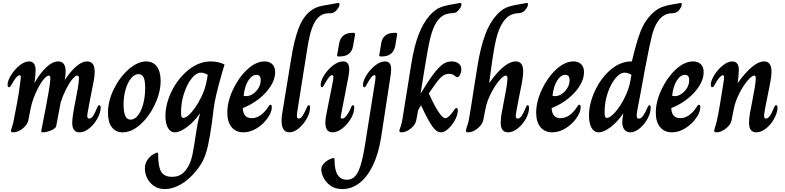

<svg xmlns="http://www.w3.org/2000/svg" viewBox="-20 -897 5381 1316"><path d="M55 0Q55 -5 60 -20Q71 -52 74 -72Q82 -110 96.5 -189Q111 -268 118 -325Q123 -360 123 -368Q123 -381 115 -381Q94 -381 61 -320Q57 -312 52 -305.5Q47 -299 42 -299Q32 -299 32 -316Q32 -343 55.5 -381.5Q79 -420 113.5 -448Q148 -476 180 -476Q200 -476 212 -462Q224 -448 224 -418Q224 -379 216 -329H217Q254 -395 297 -435.5Q340 -476 379 -476Q430 -476 430 -406Q430 -388 425 -356L424 -350H425Q464 -409 503 -442.5Q542 -476 578 -476Q629 -476 629 -404Q629 -374 620 -329Q603 -243 600 -229Q594 -197 586 -154.5Q578 -112 578 -104Q578 -84 591 -84Q606 -84 619 -104Q632 -124 647 -162Q653 -176 661 -176Q666 -176 668.5 -169Q671 -162 670 -151Q666 -115 643.5 -77.5Q621 -40 589 -15Q557 10 525 10Q475 10 475 -56Q475 -97 499 -215Q507 -254 513.5 -292.5Q520 -331 521 -355V-361Q521 -379 510 -379Q496 -379 474.5 -352.5Q453 -326 431.5 -283Q410 -240 396 -195L365 -32Q362 -17 330 -3.5Q298 10 275 10Q266 10 264 6.5Q262 3 264 -6Q265 -10 293.5 -157Q322 -304 325 -355V-363Q325 -379 315 -379Q298 -379 272 -344Q246 -309 223 -256Q200 -203 190 -153L174 -72Q168 -42 135.5 -16Q103 10 71 10Q55 10 55 0Z M720 -124Q720 -205 760.5 -287Q801 -369 862.5 -422.5Q924 -476 982 -476Q1029 -476 1055 -441Q1081 -406 1081 -343Q1081 -266 1042.5 -183Q1004 -100 943.5 -45Q883 10 821 10Q774 10 747 -24.5Q720 -59 720 -124ZM975 -295Q975 -345 964 -367Q953 -389 930 -389Q903 -389 879.5 -361.5Q856 -334 841.5 -286Q827 -238 827 -179Q827 -77 875 -77Q903 -77 926 -106.5Q949 -136 962 -186Q975 -236 975 -295Z M973 259Q973 224 990.5 199Q1008 174 1029 161.5Q1050 149 1059 149Q1064 149 1064 159Q1064 246 1085 280.5Q1106 315 1159 315Q1201 315 1228 294.5Q1255 274 1276 233Q1291 202 1300 158.5Q1309 115 1328 -12Q1336 -62 1342.5 -85.5Q1349 -109 1351 -118H1349Q1310 -62 1261.5 -26Q1213 10 1178 10Q1148 10 1131 -20.5Q1114 -51 1114 -102Q1114 -185 1157 -272.5Q1200 -360 1272 -418Q1344 -476 1426 -476Q1452 -476 1477 -470Q1502 -464 1519 -455L1503 -401Q1454 -232 1444.5 -153Q1435 -74 1434 -66Q1419 40 1406 98.5Q1393 157 1375.5 194.5Q1358 232 1328 270Q1276 335 1219 367Q1162 399 1110 399Q1066 399 1035 377.5Q1004 356 988.5 323.5Q973 291 973 259ZM1397 -345 1404 -384Q1380 -399 1357 -399Q1325 -399 1293.5 -359.5Q1262 -320 1241.5 -257.5Q1221 -195 1221 -130Q1221 -106 1224 -97.5Q1227 -89 1237 -89Q1259 -89 1293 -128Q1327 -167 1357 -226.5Q1387 -286 1397 -345Z M1538 -125Q1538 -200 1576.5 -282.5Q1615 -365 1674.5 -420.5Q1734 -476 1794 -476Q1827 -476 1846.5 -457Q1866 -438 1866 -402Q1866 -357 1837 -309.5Q1808 -262 1757.5 -221.5Q1707 -181 1644 -156Q1647 -87 1705 -87Q1737 -87 1765.5 -107Q1794 -127 1816 -161Q1821 -170 1825 -174.5Q1829 -179 1833 -179Q1839 -179 1841 -175Q1843 -171 1843 -161Q1843 -129 1814.5 -88Q1786 -47 1741 -18.5Q1696 10 1649 10Q1597 10 1567.5 -25.5Q1538 -61 1538 -125ZM1767 -348Q1767 -384 1738 -384Q1707 -384 1682 -345Q1657 -306 1650 -241Q1656 -238 1669 -238Q1691 -238 1714 -253.5Q1737 -269 1752 -294Q1767 -319 1767 -348Z M1910 -69Q1910 -93 1914 -117L1974 -484Q1995 -619 2025.5 -700Q2056 -781 2107 -821Q2137 -844 2166.5 -852Q2196 -860 2244 -867Q2275 -872 2284.5 -874.5Q2294 -877 2297 -877Q2307 -877 2307 -866Q2307 -857 2299.5 -844.5Q2292 -832 2281 -821Q2270 -811 2259.5 -808.5Q2249 -806 2233 -806Q2189 -806 2160 -776Q2135 -751 2117.5 -701.5Q2100 -652 2086 -563L2016 -122Q2015 -115 2015 -105Q2015 -93 2018 -88.5Q2021 -84 2027 -84Q2042 -84 2055 -105Q2068 -126 2084 -162Q2086 -168 2089 -172Q2092 -176 2096 -176Q2105 -176 2105 -159Q2105 -125 2083 -85Q2061 -45 2028 -17.5Q1995 10 1964 10Q1910 10 1910 -69Z M2291 -522 2305 -601Q2311 -633 2333 -652.5Q2355 -672 2396 -672H2404Q2415 -672 2414 -661L2400 -582Q2388 -510 2308 -510H2301Q2294 -510 2292 -512.5Q2290 -515 2291 -522ZM2210 -56Q2210 -74 2215 -104L2263 -346Q2265 -364 2265 -368Q2265 -382 2256 -382Q2247 -382 2235 -367.5Q2223 -353 2204 -320Q2203 -318 2199.5 -311.5Q2196 -305 2193 -302Q2190 -299 2187 -299Q2178 -299 2178 -315Q2178 -343 2202 -381.5Q2226 -420 2262 -448Q2298 -476 2332 -476Q2374 -476 2374 -420Q2374 -404 2367 -365L2317 -107Q2315 -99 2315 -96Q2315 -84 2326 -84Q2339 -84 2355.5 -105Q2372 -126 2387 -162Q2392 -176 2399 -176Q2408 -176 2408 -159Q2408 -124 2385 -84.5Q2362 -45 2327.5 -17.5Q2293 10 2259 10Q2210 10 2210 -56Z M2580 -522 2593 -601Q2598 -634 2620.5 -653Q2643 -672 2684 -672H2692Q2698 -672 2700.5 -669.5Q2703 -667 2702 -661L2689 -582Q2683 -549 2660.5 -529.5Q2638 -510 2597 -510H2589Q2577 -510 2580 -522ZM2182 265Q2182 243 2198.5 225Q2215 207 2236 196.5Q2257 186 2267 186Q2271 186 2272 190Q2273 194 2273 201Q2273 335 2358 335Q2390 335 2412 313Q2434 291 2450.5 239.5Q2467 188 2482 95L2552 -346Q2554 -364 2554 -369Q2554 -382 2546 -382Q2528 -382 2495 -320Q2494 -318 2490.5 -311.5Q2487 -305 2484 -302Q2481 -299 2477 -299Q2468 -299 2468 -315Q2468 -343 2492 -381.5Q2516 -420 2551 -448Q2586 -476 2619 -476Q2640 -476 2650.5 -463Q2661 -450 2661 -420Q2661 -398 2655 -365L2592 46Q2574 158 2535.5 237.5Q2497 317 2443 358Q2389 399 2327 399Q2277 399 2244.5 375Q2212 351 2197 319.5Q2182 288 2182 265Z M2717 0Q2717 -5 2724.5 -25Q2732 -45 2737 -72L2799 -458Q2819 -583 2850.5 -663Q2882 -743 2926 -792Q2963 -832 2996 -845.5Q3029 -859 3080 -867Q3110 -872 3121 -874.5Q3132 -877 3135 -877Q3143 -877 3143 -866Q3143 -857 3135.5 -844.5Q3128 -832 3117 -821Q3108 -812 3098.5 -809.5Q3089 -807 3069 -806Q3038 -803 3015 -789Q2992 -775 2971 -744Q2945 -702 2929 -635.5Q2913 -569 2890 -425L2863 -257H2864L2887 -294Q2933 -369 2966 -408.5Q2999 -448 3023.5 -462Q3048 -476 3075 -476Q3106 -476 3124 -461.5Q3142 -447 3142 -422Q3142 -403 3133.5 -385.5Q3125 -368 3114 -368Q3110 -368 3101 -374Q3092 -382 3082.5 -386.5Q3073 -391 3059 -391Q3033 -391 3013 -376Q2993 -361 2967 -325L2919 -257Q2996 -87 3033 -87Q3053 -87 3088 -136Q3094 -146 3098.5 -151Q3103 -156 3109 -156Q3118 -156 3118 -141Q3118 -133 3117 -129Q3114 -101 3095 -68Q3076 -35 3050.5 -12.5Q3025 10 3002 10Q2973 10 2946 -27Q2919 -64 2887 -131L2866 -175Q2850 -150 2846 -141L2833 -72Q2828 -43 2796 -16.5Q2764 10 2733 10Q2717 10 2717 0Z M3173 0Q3173 -5 3180 -28Q3190 -57 3193 -72Q3203 -125 3229 -296L3255 -458Q3275 -577 3305.5 -659Q3336 -741 3382 -792Q3418 -832 3451.5 -845.5Q3485 -859 3536 -867Q3568 -872 3578 -874.5Q3588 -877 3591 -877Q3599 -877 3599 -866Q3599 -857 3591.5 -844.5Q3584 -832 3573 -821Q3557 -806 3525 -806Q3494 -803 3471 -789Q3448 -775 3427 -744Q3398 -700 3381 -630.5Q3364 -561 3346 -425L3333 -329H3334Q3439 -476 3515 -476Q3540 -476 3553 -459.5Q3566 -443 3566 -405Q3566 -376 3557 -329Q3537 -225 3528 -182Q3515 -111 3515 -104Q3515 -84 3528 -84Q3543 -84 3556 -103.5Q3569 -123 3585 -162Q3590 -176 3597 -176Q3606 -176 3606 -157Q3606 -122 3584 -82.5Q3562 -43 3528.5 -16.5Q3495 10 3462 10Q3412 10 3412 -56Q3412 -82 3418 -119Q3424 -156 3436 -214Q3444 -253 3450.5 -292Q3457 -331 3458 -355V-361Q3458 -379 3447 -379Q3430 -379 3400.5 -343.5Q3371 -308 3344 -255Q3317 -202 3308 -153L3292 -72Q3285 -42 3252.5 -16Q3220 10 3189 10Q3173 10 3173 0Z M3655 -125Q3655 -200 3693.5 -282.5Q3732 -365 3791.5 -420.5Q3851 -476 3911 -476Q3944 -476 3963.5 -457Q3983 -438 3983 -402Q3983 -357 3954 -309.5Q3925 -262 3874.5 -221.5Q3824 -181 3761 -156Q3764 -87 3822 -87Q3854 -87 3882.5 -107Q3911 -127 3933 -161Q3938 -170 3942 -174.5Q3946 -179 3950 -179Q3956 -179 3958 -175Q3960 -171 3960 -161Q3960 -129 3931.5 -88Q3903 -47 3858 -18.5Q3813 10 3766 10Q3714 10 3684.5 -25.5Q3655 -61 3655 -125ZM3884 -348Q3884 -384 3855 -384Q3824 -384 3799 -345Q3774 -306 3767 -241Q3773 -238 3786 -238Q3808 -238 3831 -253.5Q3854 -269 3869 -294Q3884 -319 3884 -348Z M4017 -104Q4017 -185 4057 -272.5Q4097 -360 4164 -418Q4231 -476 4308 -476H4311Q4343 -611 4369.5 -679.5Q4396 -748 4440 -794Q4478 -833 4512.5 -846.5Q4547 -860 4591 -867Q4623 -872 4633 -874.5Q4643 -877 4645 -877Q4653 -877 4653 -866Q4653 -857 4646 -844.5Q4639 -832 4629 -821Q4618 -812 4607 -809Q4596 -806 4579 -806Q4522 -802 4485 -744Q4463 -709 4448 -651Q4433 -593 4401 -425Q4401 -422 4371 -261Q4352 -162 4350 -151Q4344 -121 4344 -105Q4344 -94 4347.5 -89Q4351 -84 4358 -84Q4375 -84 4388.5 -104Q4402 -124 4419 -162Q4420 -163 4422 -167.5Q4424 -172 4426.5 -174Q4429 -176 4432 -176Q4440 -176 4440 -158Q4440 -124 4419 -84.5Q4398 -45 4365 -17.5Q4332 10 4300 10Q4274 10 4259.5 -9Q4245 -28 4245 -60Q4245 -68 4247 -84L4252 -118H4250Q4213 -62 4165.5 -26Q4118 10 4083 10Q4052 10 4034.5 -21Q4017 -52 4017 -104ZM4301 -345 4308 -384Q4283 -399 4262 -399Q4230 -399 4197.5 -359.5Q4165 -320 4144.5 -257.5Q4124 -195 4124 -130Q4124 -106 4127.5 -97.5Q4131 -89 4140 -89Q4162 -89 4196.5 -128Q4231 -167 4261 -226.5Q4291 -286 4301 -345Z M4475 -125Q4475 -200 4513.5 -282.5Q4552 -365 4611.5 -420.5Q4671 -476 4731 -476Q4764 -476 4783.5 -457Q4803 -438 4803 -402Q4803 -357 4774 -309.5Q4745 -262 4694.5 -221.5Q4644 -181 4581 -156Q4584 -87 4642 -87Q4674 -87 4702.5 -107Q4731 -127 4753 -161Q4758 -170 4762 -174.5Q4766 -179 4770 -179Q4776 -179 4778 -175Q4780 -171 4780 -161Q4780 -129 4751.5 -88Q4723 -47 4678 -18.5Q4633 10 4586 10Q4534 10 4504.5 -25.5Q4475 -61 4475 -125ZM4704 -348Q4704 -384 4675 -384Q4644 -384 4619 -345Q4594 -306 4587 -241Q4593 -238 4606 -238Q4628 -238 4651 -253.5Q4674 -269 4689 -294Q4704 -319 4704 -348Z M4875 -1Q4875 -5 4880 -22Q4885 -35 4894 -72Q4901 -101 4914 -177Q4927 -253 4938 -325Q4943 -357 4943 -366Q4943 -381 4934 -381Q4925 -381 4911 -365.5Q4897 -350 4881 -320Q4877 -312 4872 -305.5Q4867 -299 4862 -299Q4852 -299 4852 -316Q4852 -343 4875.5 -381.5Q4899 -420 4933.5 -448Q4968 -476 5000 -476Q5020 -476 5032 -462Q5044 -448 5044 -418Q5044 -379 5036 -329H5037Q5144 -476 5217 -476Q5268 -476 5268 -405Q5268 -374 5259 -329Q5235 -212 5226 -163.5Q5217 -115 5217 -105Q5217 -84 5229 -84Q5257 -84 5286 -162Q5292 -176 5299 -176Q5311 -176 5309 -151Q5305 -116 5283 -78Q5261 -40 5228.5 -15Q5196 10 5163 10Q5114 10 5114 -56Q5114 -82 5120 -119Q5126 -156 5138 -214Q5146 -253 5152.5 -292Q5159 -331 5160 -355V-363Q5160 -379 5150 -379Q5133 -379 5103 -343.5Q5073 -308 5046.5 -255Q5020 -202 5010 -153L4994 -72Q4988 -42 4955.5 -16Q4923 10 4891 10Q4875 10 4875 -1Z"/></svg>

Font: Charm
Style: Bold
Weight: 700
Designer: Katatrad Aksorn Co.,Ltd.
Foundry: Cadson Demak Co.,Ltd.
Version: Version 1.001